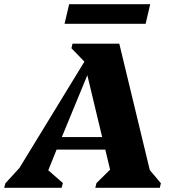

<svg xmlns="http://www.w3.org/2000/svg" viewBox="-76 -899 845 919"><path d="M-56 0 -50 -22 17 -95 328 -604 266 -668 271 -690H495L641 -85L694 -22L689 0H380L386 -23L451 -87L428 -183H195L155 -84L225 -23L219 0ZM220 -243H413L342 -539ZM233 -785 255 -879H643L621 -785Z"/></svg>

Font: Platypi ExtraBold
Style: Italic
Weight: 800
Italic angle: -13°
Designer: David Sargent
Foundry: Bolt Cutter Type
Version: Version 1.200; ttfautohint (v1.8.4.7-5d5b)